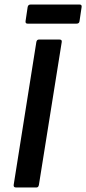

<svg xmlns="http://www.w3.org/2000/svg" viewBox="-20 -830 382 850"><path d="M51.1 0Q38.9 0 40.6 -11.8L140.9 -643.9Q142.9 -655 152.7 -655H242.8Q255.3 -655 253.3 -643.9L152.3 -11.8Q150.3 0 141.2 0ZM102.3 -725.3Q91.8 -725.3 93.1 -736.1L102.3 -798.1Q104.3 -809.9 115.1 -809.9H332.7Q343.2 -809.9 341.2 -798.1L332 -736.1Q330.7 -725.3 318.9 -725.3Z"/></svg>

Font: Sofia Sans Semi Condensed
Style: Italic
Weight: 400
Italic angle: -9°
Designer: Botio Nikoltchev, Ani Petrova
Foundry: lettersoup
Version: Version 4.101